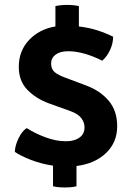

<svg xmlns="http://www.w3.org/2000/svg" viewBox="-20 -720 580 802"><path d="M251 63Q220.5 63 201.5 58V-28Q152 -35.5 109 -52.2Q66 -69 42 -85.5Q42.5 -111 57.2 -141.8Q72 -172.5 91.5 -185Q126.5 -162.5 170.8 -146.2Q215 -130 254 -130Q289.5 -129.5 311.2 -144.8Q333 -160 333 -187Q333.5 -207.5 320.2 -225.8Q307 -244 274 -256L183.5 -288.5Q129.5 -308.5 94 -345.2Q58.5 -382 58.5 -440.5Q58.5 -507.5 101.5 -553Q144.5 -598.5 211.5 -609.5V-694.5Q221.5 -697 234.8 -698.2Q248 -699.5 260.5 -699.5Q273.5 -699.5 286.5 -698.2Q299.5 -697 309.5 -694.5V-609.5Q352 -604.5 387.5 -593Q423 -581.5 452.5 -566.5Q452.5 -539 439.8 -511.2Q427 -483.5 407 -466.5Q370.5 -485 334 -495.5Q297.5 -506 265 -506Q231.5 -506 212.5 -492Q193.5 -478 193.5 -454.5Q193.5 -430.5 209.2 -418Q225 -405.5 253 -395.5L339.5 -363Q398 -341.5 433.8 -299.5Q469.5 -257.5 469.5 -192.5Q469.5 -125.5 423.2 -81Q377 -36.5 299.5 -26.5V58Q281.5 63 251 63Z"/></svg>

Font: Signika SC SemiBold
Style: Regular
Weight: 600
Designer: Anna Giedryś
Foundry: Anna Giedryś
Version: Version 2.000; ttfautohint (v1.8.3) -l 8 -r 50 -G 200 -x 9 -